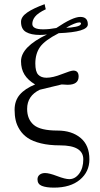

<svg xmlns="http://www.w3.org/2000/svg" viewBox="-20 -673 472 905"><path d="M292 -542Q312 -542 336.9 -546.9Q361.8 -551.8 361.8 -562.5Q361.8 -567.4 353.5 -567.4Q344.7 -567.4 329.3 -561Q314 -554.7 302.7 -548.3ZM372.6 78.1Q372.6 12.2 263.2 12.2Q211.9 12.2 173.1 2.7Q134.3 -6.8 111.1 -22.5Q87.9 -38.1 73.5 -60.5Q59.1 -83 54 -105.7Q48.8 -128.4 48.8 -155.3Q48.8 -198.2 73.2 -226.8Q97.7 -255.4 145.5 -274.9Q111.3 -295.4 95.2 -321.8Q79.1 -348.1 79.1 -384.3Q79.1 -452.1 201.7 -510.7Q187 -508.3 168 -508.3Q126.5 -508.3 102.8 -522Q79.1 -535.6 79.1 -570.3Q79.1 -593.8 107.9 -613.8Q136.7 -633.8 190.4 -653.3Q190.9 -647.9 193.1 -640.1Q195.3 -632.3 195.8 -629.4Q158.7 -611.8 145 -594.2Q132.3 -578.1 132.3 -560.1Q132.3 -534.7 183.6 -534.7Q211.9 -534.7 245.6 -541Q322.8 -593.3 358.4 -593.3Q394 -593.3 394 -558.1Q394 -522 256.8 -516.6Q190.9 -482.9 168.7 -451.4Q146.5 -419.9 146.5 -373.5Q146.5 -335.4 160.2 -321Q173.8 -306.6 199.2 -306.6Q229 -306.6 271.5 -323.5Q314 -340.3 325.7 -340.3Q350.6 -340.3 350.6 -312.5Q350.6 -273.4 298.8 -273.4Q293 -273.4 284.7 -274.2Q276.4 -274.9 270.5 -274.9L167.5 -250Q107.9 -221.2 107.9 -159.7Q107.9 -110.8 139.2 -84.2Q170.4 -57.6 251 -57.6Q318.4 -57.6 359.9 -22.9Q401.4 11.7 401.4 78.1Q401.4 136.7 356.7 174.1Q312 211.4 234.4 211.4Q197.8 211.4 177.2 203.1Q156.7 194.8 156.7 172.4Q156.7 158.7 166.7 150.6Q176.8 142.6 192.4 142.6Q211.9 142.6 249.5 157Q287.1 171.4 306.6 171.4Q334 171.4 353.3 145.3Q372.6 119.1 372.6 78.1Z"/></svg>

Font: Libertinage
Style: f
Weight: 400
Designer: OSP
Foundry: OSP
Version: Version 1.0; 2008; OFL relea